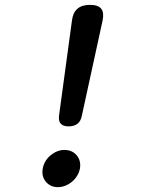

<svg xmlns="http://www.w3.org/2000/svg" viewBox="-20 -760 640 790"><path d="M276 -675Q280 -708 298.5 -724Q317 -740 350 -740Q384 -740 396.5 -724Q409 -708 402 -675L317 -285Q313 -262 299 -251Q285 -240 262 -240Q240 -240 230 -251Q220 -262 223 -285ZM156 -67Q159 -83 167 -96.5Q175 -110 187.5 -120.5Q200 -131 214.5 -137Q229 -143 245 -143Q277 -143 295.5 -121Q314 -99 309 -67Q306 -51 297.5 -37Q289 -23 276.5 -12.5Q264 -2 249 4Q234 10 218 10Q187 10 168.5 -12.5Q150 -35 156 -67Z"/></svg>

Font: Maple Mono
Style: Italic
Weight: 400
Italic angle: -10°
Monospace: yes
Designer: subframe7536
Version: Version 7.300